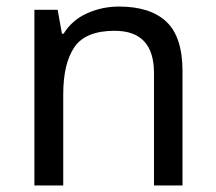

<svg xmlns="http://www.w3.org/2000/svg" viewBox="-20 -566 658 586"><path d="M343 -546Q439 -546 488 -499.5Q537 -453 537 -349V0H450V-343Q450 -472 330 -472Q241 -472 207 -422Q173 -372 173 -278V0H85V-536H156L169 -463H174Q200 -505 246 -525.5Q292 -546 343 -546Z"/></svg>

Font: Noto Sans Deseret
Style: Regular
Weight: 400
Designer: Monotype Design Team
Foundry: Monotype Imaging Inc.
Version: Version 2.001; ttfautohint (v1.8.4.7-5d5b)